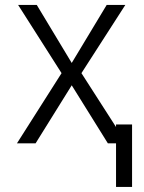

<svg xmlns="http://www.w3.org/2000/svg" viewBox="-20 -565 566 757"><path d="M125 -545.5 262.8 -316.8 400.6 -545.5H474.1L301.1 -276.6L478.7 0H405.2L262.8 -228.7L120.4 0H46.9L222.7 -276.6L51.5 -545.5ZM500.7 -74.2V171.9H437.5V-74.2Z"/></svg>

Font: Inter UI Light
Style: Regular
Weight: 300
Designer: Rasmus Andersson
Foundry: rsms
Version: 3.2;8d6f07862